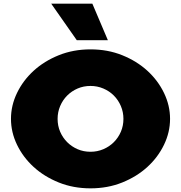

<svg xmlns="http://www.w3.org/2000/svg" viewBox="-20 -1000 990 1050"><path d="M655 -350Q655 -387 641 -420Q627 -453 602.5 -477.5Q578 -502 545 -516Q512 -530 475 -530Q437 -530 404.5 -516Q372 -502 347.5 -477.5Q323 -453 309 -420Q295 -387 295 -350Q295 -312 309 -279.5Q323 -247 347.5 -222.5Q372 -198 404.5 -184Q437 -170 475 -170Q512 -170 545 -184Q578 -198 602.5 -222.5Q627 -247 641 -279.5Q655 -312 655 -350ZM910 -350Q910 -277 877 -208.5Q844 -140 786 -87Q728 -34 648.5 -2Q569 30 475 30Q381 30 301.5 -2Q222 -34 164 -87Q106 -140 73 -208.5Q40 -277 40 -350Q40 -423 73 -491.5Q106 -560 164 -613Q222 -666 301.5 -698Q381 -730 475 -730Q569 -730 648.5 -698Q728 -666 786 -613Q844 -560 877 -491.5Q910 -423 910 -350ZM485 -980 570 -780H400L260 -980Z"/></svg>

Font: Imperial One
Style: Regular
Weight: 400
Designer: Jovanny Lemonad
Foundry: Jovanny Lemonad
Version: Version 1.000